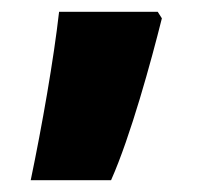

<svg xmlns="http://www.w3.org/2000/svg" viewBox="-20 -166 355 325"><path d="M247 -146H80C71 -66 51 48 32 139H168C201 65 236 -63 254 -135Z"/></svg>

Font: Noto Sans Tamil Black
Style: Regular
Weight: 900
Designer: Jelle Bosma - Monotype Design Team
Foundry: Monotype Imaging Inc.
Version: Version 2.004